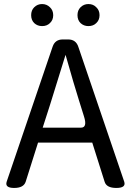

<svg xmlns="http://www.w3.org/2000/svg" viewBox="-20 -929 647 949"><path d="M227 -410 191 -298H380Q413 -298 395 -354Q378 -410 370 -434Q348 -503 304 -658Q273 -556 227 -410ZM13 -31 240 -698Q252 -734 290 -734H317Q355 -734 367 -698L594 -31Q604 0 555 0Q506 0 497 -31L436 -224H168L107 -31Q97 0 50 0Q3 0 13 -31ZM227 -815Q212 -800 188 -800Q165 -800 149 -815Q134 -830 134 -854Q134 -878 149 -893Q165 -909 188 -909Q211 -909 227 -893Q243 -878 243 -854Q243 -830 227 -815ZM456 -815Q441 -800 417 -800Q394 -800 378 -815Q363 -830 363 -854Q363 -878 378 -893Q394 -909 417 -909Q441 -909 456 -893Q472 -878 472 -854Q472 -830 456 -815Z"/></svg>

Font: Swei Gothic CJK TC Regular
Style: Regular
Weight: 400
Version: Version 2.129